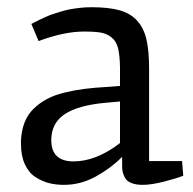

<svg xmlns="http://www.w3.org/2000/svg" viewBox="-20 -498 535 532"><path d="M38.1 -99.1V-108.9Q39.6 -137.2 48.3 -159.2Q57.1 -181.2 73.2 -196.8Q89.4 -212.4 109.6 -223.4Q129.9 -234.4 157.7 -241.2Q185.5 -248 214.1 -251.7Q242.7 -255.4 279.3 -257.3L312.5 -259.8V-310.5Q312 -343.8 307.4 -363.3Q302.7 -382.8 290 -393.6Q277.3 -404.3 260.3 -407.5Q243.2 -410.6 212.4 -410.6Q158.2 -410.6 86.9 -384.3L66.9 -431.6Q67.9 -432.1 75.4 -436Q83 -439.9 88.4 -442.6Q93.8 -445.3 104.5 -450.2Q115.2 -455.1 124.5 -458.3Q133.8 -461.4 147.5 -465.6Q161.1 -469.7 173.8 -472.2Q186.5 -474.6 202.1 -476.3Q217.8 -478 233.4 -478Q281.2 -478 311.5 -469.5Q341.8 -460.9 360.4 -440.2Q378.9 -419.4 386 -387.9Q393.1 -356.4 393.1 -307.1V-51.8H484.4L487.8 -11.2Q471.7 -4.4 435.8 4.9Q399.9 14.2 375.5 14.2Q356.4 14.2 343.8 9Q331.1 3.9 326.2 -5.6Q321.3 -15.1 319.8 -22.2Q318.4 -29.3 318.4 -39.6V-62.5H317.4Q287.6 -32.2 245.6 -9Q203.6 14.2 157.2 14.2Q134.8 14.2 115.5 9.3Q96.2 4.4 77.9 -7.6Q59.6 -19.5 48.8 -43Q38.1 -66.4 38.1 -99.1ZM122.1 -109.9Q122.1 -50.8 183.6 -50.8Q246.6 -50.8 312.5 -101.6V-216.8L274.4 -213.4Q196.3 -206.5 159.2 -181.6Q122.1 -156.7 122.1 -109.9Z"/></svg>

Font: Fjord
Style: One
Weight: 400
Designer: Viktoriya Grabowska
Foundry: Viktoriya Grabowska
Version: Version 1.002